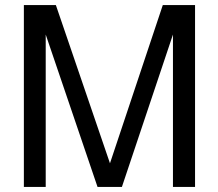

<svg xmlns="http://www.w3.org/2000/svg" viewBox="-20 -736 858 756"><path d="M460 0H364L160 -600V0H74V-716H200L413 -93L621 -716H748V0H661V-600Z"/></svg>

Font: Almarai
Style: Regular
Weight: 400
Designer: Boutros International 2019
Foundry: Created by Boutros International 2019
Version: Version 1.10